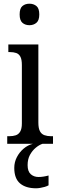

<svg xmlns="http://www.w3.org/2000/svg" viewBox="-20 -776 318 1036"><path d="M19 0V-41H30Q50 -41 65 -46Q80 -51 89 -66Q98 -81 98 -110V-425Q98 -455 90 -470Q82 -485 67.5 -490Q53 -495 33 -495H25V-536H187V-115Q187 -84 195.5 -68Q204 -52 220 -46.5Q236 -41 255 -41H266V0ZM139 -640Q116 -640 101 -653Q86 -666 86 -698Q86 -731 101 -743.5Q116 -756 139 -756Q161 -756 176.5 -743.5Q192 -731 192 -698Q192 -666 176.5 -653Q161 -640 139 -640ZM175 240Q119 240 88 213.5Q57 187 57 130Q57 99 71 72Q85 45 107.5 26Q130 7 157 0H209Q191 6 172.5 21.5Q154 37 141.5 60Q129 83 129 115Q129 149 146 164Q163 179 188 179Q200 179 213.5 177Q227 175 242 171V224Q233 229 221 232.5Q209 236 196.5 238Q184 240 175 240Z"/></svg>

Font: Noto Serif Khmer Condensed
Style: Regular
Weight: 400
Width: 3
Designer: Danh Hong and the Monotype Design Team
Foundry: Monotype Imaging Inc.
Version: Version 2.004